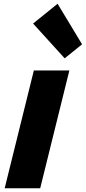

<svg xmlns="http://www.w3.org/2000/svg" viewBox="-20 -1007 459 1027"><path d="M419 -770 326 -695 157 -881 288 -987ZM195 0H5L161 -630H351Z"/></svg>

Font: TypoPRO Sinkin Sans
Style: 800 Black Italic
Weight: 900
Italic angle: -112°
Designer: Keith Bates
Foundry: K-Type
Version: Sinkin Sans (version 1.0)  by Keith Bates   •   © 2014   www